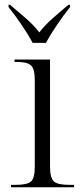

<svg xmlns="http://www.w3.org/2000/svg" viewBox="-20 -786 342 806"><path d="M117 -606Q99 -640 70.5 -682Q42 -724 16 -756V-766H22Q53 -740 87.5 -710Q122 -680 145 -650Q168 -680 202 -710Q236 -740 267 -766H274V-756Q248 -724 219.5 -682Q191 -640 173 -606ZM26 0V-10H46Q95 -10 110.5 -24.5Q126 -39 126 -86V-450Q126 -496 110.5 -511Q95 -526 51 -526H41V-536H190V-88Q190 -40 205.5 -25Q221 -10 271 -10H291V0Z"/></svg>

Font: Noto Serif Display Light
Style: Regular
Weight: 300
Designer: Monotype Design Team
Foundry: Monotype Imaging Inc.
Version: Version 2.009